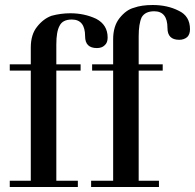

<svg xmlns="http://www.w3.org/2000/svg" viewBox="-20 -747 779 767"><path d="M103 -465H19V-490H103V-557Q103 -609 128 -640Q153 -672 186 -684Q223 -694 261 -694Q317 -694 364 -672Q410 -648 410 -597Q410 -576 398 -566Q387 -555 367 -555Q320 -555 320 -602Q320 -669 267 -669Q230 -669 218 -644Q205 -621 205 -569V-490H302V-465H205V-25H291V0H19V-25H103ZM432 -465H348V-490H432V-590Q432 -642 457 -674Q484 -708 515 -716Q545 -727 590 -727Q649 -727 694 -704Q739 -683 739 -630Q739 -610 728 -599Q715 -588 696 -588Q649 -588 649 -635Q649 -702 596 -702Q560 -702 546 -678Q534 -652 534 -602V-490H630V-465H534V-25H615V0H344V-25H432Z"/></svg>

Font: Bailleul Roman
Style: Roman
Weight: 400
Version: Version 1